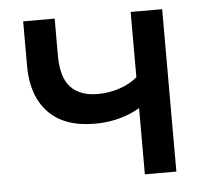

<svg xmlns="http://www.w3.org/2000/svg" viewBox="-42 -545 634 589"><g transform="rotate(-5 274.5 -250.0)"><path d="M381 0V-204Q353 -187 317.5 -177.5Q282 -168 242 -168Q148 -168 99 -219.5Q50 -271 50 -362V-500H147V-387Q147 -318 176 -288Q205 -258 259 -258Q294 -258 326.5 -269Q359 -280 381 -299V-500H478V0Z"/></g></svg>

Font: NT Somic Medium
Style: Regular
Weight: 500
Designer: Ravid Balaliev — lead type designer, mastering
Michael Voronin — secret advisor, marketing
Ivan Kovalenko — best boy
Foundry: NT Type
Version: Version 0.7